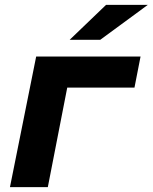

<svg xmlns="http://www.w3.org/2000/svg" viewBox="-20 -771 629 791"><path d="M21 0 129 -538H559L534 -410H257L177 0ZM267 -607 417 -751H589L393 -607Z"/></svg>

Font: Montserrat
Style: Bold Italic
Weight: 700
Italic angle: -11.3°
Designer: Julieta Ulanovsky
Foundry: Julieta Ulanovsky
Version: Version 9.000; ttfautohint (v1.8.4.7-5d5b)